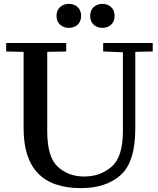

<svg xmlns="http://www.w3.org/2000/svg" viewBox="-20 -962 817 992"><path d="M12 -740H322V-696L224 -694V-284Q224 -150 279 -100Q334 -50 415 -50Q498 -50 556.5 -100.5Q615 -151 615 -284V-692L513 -696V-740H769V-696L679 -694V-298Q679 -125 603.5 -57.5Q528 10 398 10Q102 10 102 -298V-694L12 -696ZM272 -880Q272 -909 290.5 -925.5Q309 -942 336 -942Q363 -942 381 -925.5Q399 -909 399 -880Q399 -851 381 -834.5Q363 -818 336 -818Q309 -818 290.5 -834.5Q272 -851 272 -880ZM509 -942Q536 -942 554 -925.5Q572 -909 572 -880Q572 -851 554 -834.5Q536 -818 509 -818Q482 -818 464 -834.5Q446 -851 446 -880Q446 -909 464 -925.5Q482 -942 509 -942Z"/></svg>

Font: Minipax
Style: Bold
Weight: 500
Designer: Raphaël Ronot, Igor Stepanchenko (Cyrillic)
Foundry: steppetype
Version: Version 1.002